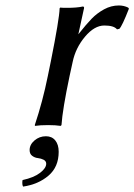

<svg xmlns="http://www.w3.org/2000/svg" viewBox="-20 -460 494 706"><path d="M148.9 41Q170.9 41 183.3 56.4Q195.8 71.8 195.8 98.1Q195.8 153.8 158.4 185.8Q121.1 217.8 64.9 226.1Q62 221.7 62 212.9Q62 206.1 63 202.1Q105 192.9 127.4 175.5Q149.9 158.2 149.9 142.1Q149.9 132.3 140.4 127.4Q130.9 122.6 119.4 121.3Q107.9 120.1 98.4 113Q88.9 106 88.9 91.8Q88.9 71.8 106.9 56.4Q125 41 148.9 41ZM417 -439.9Q435.5 -439.9 451.2 -432.1L454.1 -428.2Q429.2 -364.3 418.9 -354L410.2 -352.1Q398.9 -366.2 363.8 -366.2Q327.1 -366.2 292.5 -325Q257.8 -283.7 247.1 -231.9L235.8 -180.2Q210 -58.1 206.1 0L203.1 2.9Q184.6 0 157.2 0Q127 0 108.9 2.9L107.9 0Q137.2 -87.9 155.8 -180.2L167 -234.9Q198.2 -390.6 199.2 -429.2L201.2 -432.1Q208 -431.2 226.1 -431.2Q262.7 -431.2 284.2 -436Q289.1 -436 289.1 -432.1Q289.1 -427.7 288.1 -425.8L268.1 -334Q297.9 -371.6 317.4 -391.6Q336.9 -411.6 362.8 -425.8Q388.7 -439.9 417 -439.9Z"/></svg>

Font: Linear Smooth
Style: Italic
Weight: 400
Designer: Philipp H. Poll, Flanker
Foundry: Philipp H. Poll, reworked by Flanker
Version: Version 1.061 | FøM Fix